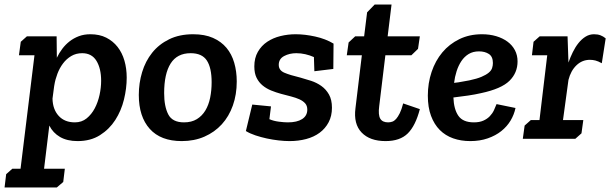

<svg xmlns="http://www.w3.org/2000/svg" viewBox="-59 -608 2673 841"><path d="M189 -449 190 -355Q200 -376 214 -394.5Q228 -413 246 -427Q264 -441 286.5 -449.5Q309 -458 337 -458Q377 -458 406.5 -443Q436 -428 456 -402.5Q476 -377 486 -342.5Q496 -308 496 -268Q496 -221 484 -172Q472 -123 446 -82.5Q420 -42 379 -16Q338 10 281 10Q235 10 204 -8Q173 -26 157 -58L134 131H225L218 189L190 213H-39L-32 155L-5 131H31L92 -366H24L32 -425L59 -449ZM269 -72Q299 -72 320.5 -89.5Q342 -107 356 -133.5Q370 -160 377 -192Q384 -224 384 -254Q384 -308 363.5 -341.5Q343 -375 301 -375Q274 -375 253 -362.5Q232 -350 217 -330Q202 -310 192.5 -285Q183 -260 179 -235L178 -229L171 -176Q172 -129 198 -100.5Q224 -72 269 -72Z M549 -192Q549 -244 563.5 -292Q578 -340 607.5 -377Q637 -414 682 -436Q727 -458 787 -458Q838 -458 874 -442Q910 -426 933 -398.5Q956 -371 967 -333Q978 -295 978 -251Q978 -194 961 -146Q944 -98 912.5 -63.5Q881 -29 836.5 -9.5Q792 10 737 10Q645 10 597 -43.5Q549 -97 549 -192ZM660 -200Q660 -142 678 -107Q696 -72 747 -72Q780 -72 803 -86Q826 -100 840.5 -124Q855 -148 861.5 -180Q868 -212 868 -248Q868 -311 847 -343Q826 -375 776 -375Q717 -375 688.5 -330Q660 -285 660 -200Z M1202 -72Q1242 -72 1264.5 -86.5Q1287 -101 1287 -128Q1287 -145 1277.5 -155.5Q1268 -166 1252.5 -173Q1237 -180 1216 -185.5Q1195 -191 1172 -197Q1150 -203 1129 -211.5Q1108 -220 1091.5 -233.5Q1075 -247 1065 -267Q1055 -287 1055 -317Q1055 -354 1070.5 -381Q1086 -408 1111.5 -425Q1137 -442 1169.5 -450Q1202 -458 1236 -458Q1276 -458 1321.5 -448Q1367 -438 1402 -417L1401 -306L1318 -296L1316 -358Q1298 -366 1278.5 -370.5Q1259 -375 1239 -375Q1209 -375 1185.5 -362.5Q1162 -350 1162 -324Q1162 -300 1186.5 -289.5Q1211 -279 1257 -268Q1279 -262 1303.5 -254Q1328 -246 1348.5 -231.5Q1369 -217 1382 -194Q1395 -171 1395 -136Q1395 -100 1380.5 -72.5Q1366 -45 1341 -26.5Q1316 -8 1282 1Q1248 10 1209 10Q1187 10 1161 7Q1135 4 1109.5 -1.5Q1084 -7 1060 -15Q1036 -23 1018 -34L1046 -150L1128 -142L1121 -86Q1139 -78 1162.5 -75Q1186 -72 1202 -72Z M1468 -422 1497 -449H1536L1549 -554L1582 -588H1656L1639 -449H1780L1772 -394L1743 -366H1629L1602 -143Q1597 -105 1606.5 -88.5Q1616 -72 1641 -72Q1650 -72 1659 -75Q1668 -78 1676 -87Q1684 -96 1692 -112Q1700 -128 1707 -155L1780 -130Q1761 -57 1727 -23.5Q1693 10 1630 10Q1561 10 1525 -27.5Q1489 -65 1498 -134L1526 -366H1460Z M2017 -72Q2041 -72 2058 -79.5Q2075 -87 2086.5 -99Q2098 -111 2104.5 -125Q2111 -139 2116 -152L2199 -135Q2193 -106 2177.5 -80Q2162 -54 2137 -34Q2112 -14 2077.5 -2Q2043 10 2001 10Q1960 10 1926 -2Q1892 -14 1867.5 -38.5Q1843 -63 1829 -100.5Q1815 -138 1815 -189Q1815 -244 1831.5 -293Q1848 -342 1878.5 -378.5Q1909 -415 1953 -436.5Q1997 -458 2052 -458Q2086 -458 2114.5 -449.5Q2143 -441 2164 -425.5Q2185 -410 2196.5 -388Q2208 -366 2208 -339Q2208 -289 2172.5 -254Q2137 -219 2048 -200Q2022 -194 1991.5 -189.5Q1961 -185 1927 -181Q1929 -129 1949 -100.5Q1969 -72 2017 -72ZM1997 -256Q2030 -263 2050 -271.5Q2070 -280 2081.5 -289.5Q2093 -299 2096.5 -310Q2100 -321 2100 -332Q2100 -360 2082.5 -371.5Q2065 -383 2039 -383Q2013 -383 1994 -371.5Q1975 -360 1962 -340.5Q1949 -321 1941 -296Q1933 -271 1930 -245Q1950 -247 1966.5 -250.5Q1983 -254 1997 -256Z M2305 -449H2427L2431 -334Q2439 -357 2450 -379.5Q2461 -402 2475 -419.5Q2489 -437 2506 -447.5Q2523 -458 2543 -458Q2559 -458 2571 -453.5Q2583 -449 2594 -440L2577 -331Q2561 -340 2549 -343Q2537 -346 2525 -346Q2491 -346 2466 -322Q2441 -298 2431 -258L2407 -82H2496L2488 -24L2461 0H2231L2239 -58L2266 -82H2304L2338 -366H2271L2278 -425Z"/></svg>

Font: Zilla Slab SemiBold
Style: Regular
Weight: 600
Designer: Typotheque.com
Foundry: Typotheque type foundry
Version: Version 1.0; 2017